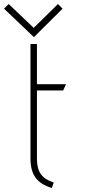

<svg xmlns="http://www.w3.org/2000/svg" viewBox="-47 -918 444 951"><path d="M219 -14C161 -33 136 -65 136 -132V-470H266L280 -501H136V-700H104V-132C104 -54 135 -9 210 13ZM263 -875 240 -898 120 -780 -4 -898 -27 -875 121 -734Z"/></svg>

Font: Advent Pro
Style: ExtraLight
Weight: 250
Designer: Andreas Kalpakidis
Foundry: Andreas Kalpakidis
Version: Version 2.002 2007